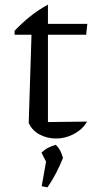

<svg xmlns="http://www.w3.org/2000/svg" viewBox="-20 -589 408 829"><path d="M187 -569V-486H357L352 -439H187V-62L356 -64Q342 -40 320.5 -24Q299 -8 273.5 0.5Q248 9 222 9Q184 9 151.5 -8Q119 -25 104 -58L116 -439H43V-456Q74 -489 109.5 -517.5Q145 -546 187 -569ZM160 215 182 91 252 93Q239 125 223 156.5Q207 188 185 220ZM189 129 159 70Q174 56 189 48.5Q204 41 221 36Q233 48 240 61.5Q247 75 252 93Z"/></svg>

Font: Piazzolla Thin
Style: Regular
Weight: 400
Version: Version 2.001